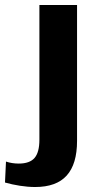

<svg xmlns="http://www.w3.org/2000/svg" viewBox="-95 -560 395 770"><path d="M46 190Q17 190 -15 185Q-47 180 -75 172L-71 88Q-59 92 -46 94Q-33 96 -20 96Q24 96 43.5 73.5Q63 51 63 0V-540H214V5Q214 98 172.5 144Q131 190 46 190Z"/></svg>

Font: Pathway Extreme SemiCondensed
Style: Bold
Weight: 700
Width: 4
Version: Version 1.001;gftools[0.9.26]